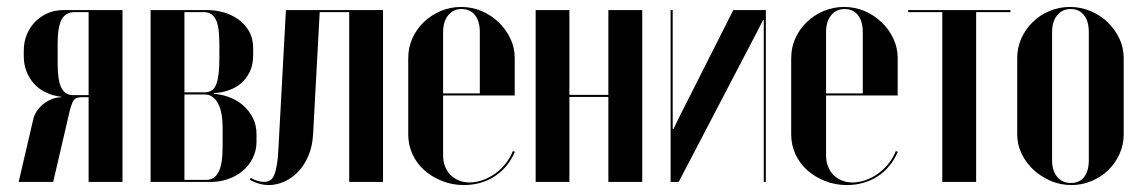

<svg xmlns="http://www.w3.org/2000/svg" viewBox="-20 -524 3290 553"><path d="M332.8 -495H162.8Q137.5 -495 116.8 -485.8Q96 -476.5 80.9 -460.9Q65.8 -445.2 57.1 -424.1Q48.5 -403 48.5 -379V-361.8Q48.5 -339 56.1 -318.9Q63.8 -298.8 77.8 -283.1Q91.8 -267.5 112 -257.8Q132.2 -248 157.2 -245.2V-244Q142.8 -244 129.1 -238.5Q115.5 -233 104.8 -224.4Q94 -215.8 86.1 -204Q78.2 -192.2 75.5 -179.2L33.8 0H133.2L177 -188.2Q180.8 -205.8 184.2 -216.9Q187.8 -228 191.6 -234Q195.5 -240 201.1 -242Q206.8 -244 214 -244H235.2V0H332.8ZM146 -341.2V-398Q146 -446.2 157.4 -467.6Q168.8 -489 194.5 -489H235.2V-250H191Q166.8 -250 156.4 -271.9Q146 -293.8 146 -341.2Z M709.2 -383.8Q709.2 -413.5 697.1 -434.4Q685 -455.2 665.9 -468.6Q646.8 -482 623.4 -488.5Q600 -495 577.2 -495H413.8V0H587.2Q612.5 0 636.2 -8Q660 -16 678.2 -31.1Q696.5 -46.2 707.6 -68Q718.8 -89.8 718.8 -116V-137.2Q718.8 -164.2 708 -184.9Q697.2 -205.5 680.9 -219.9Q664.5 -234.2 644.9 -242.2Q625.2 -250.2 607.2 -252.5L596.5 -254V-256L607.2 -256.8Q623 -258.2 641.2 -264.9Q659.5 -271.5 674.4 -284.1Q689.2 -296.8 699.2 -316.9Q709.2 -337 709.2 -366.5ZM621.2 -102Q621.2 -78.2 618.8 -60.5Q616.2 -42.8 610.6 -30.8Q605 -18.8 596.1 -12.4Q587.2 -6 574.5 -6H511.2V-252H569.2Q581.8 -252 591.4 -245.5Q601 -239 607.8 -226.6Q614.5 -214.2 617.9 -196.1Q621.2 -178 621.2 -154.5ZM511.2 -258V-489H567Q580.2 -489 588.9 -483Q597.5 -477 602.6 -465.4Q607.8 -453.8 609.8 -436.2Q611.8 -418.8 611.8 -395V-353.5Q611.8 -305.8 603.1 -281.9Q594.5 -258 569.2 -258Z M699.2 -6.5Q712.5 1.2 726.4 5.1Q740.2 9 754.2 9Q776 9 798 -0.6Q820 -10.2 838 -28.6Q856 -47 867.9 -74.4Q879.8 -101.8 881.8 -137.8L900.8 -489H985.8V0H1083.2V-495H803.5L782 -97.2Q780.8 -68.8 777.6 -50Q774.5 -31.2 769.6 -19.9Q764.8 -8.5 757.5 -4.4Q750.2 -0.2 740 -0.2Q731.2 -0.2 721.2 -3.2Q711.2 -6.2 702.2 -11.8Z M1155.8 -356.5V-137Q1155.8 -106.5 1168.1 -79.7Q1180.4 -52.9 1202.4 -33.5Q1224.3 -14.1 1253.6 -2.6Q1282.8 9 1315.8 9Q1366 9 1404.6 -16Q1443.2 -41 1463 -86.8L1457.2 -89Q1449.5 -69.5 1436.4 -53Q1423.2 -36.5 1406.4 -24.2Q1389.5 -12 1370.2 -5.2Q1350.9 1.5 1332.5 1.5Q1315.5 1.5 1301.3 -4.4Q1287.1 -10.3 1277.3 -20.3Q1267.5 -30.2 1261.9 -44.6Q1256.2 -59 1256.2 -75.8V-431.5Q1256.2 -461.8 1270.8 -479.9Q1285.2 -498 1309.8 -498Q1334.2 -498 1348.1 -480.4Q1362 -462.8 1362 -431.5V-255H1251V-249H1462.5V-357.2Q1462.5 -386.9 1449.9 -413.3Q1437.2 -439.8 1416.2 -459.9Q1395.2 -480.1 1367.4 -492.1Q1339.5 -504 1308.4 -504Q1277.2 -504 1249.6 -492.4Q1222 -480.8 1200.8 -460.5Q1179.7 -440.3 1167.7 -413.6Q1155.8 -386.9 1155.8 -356.5Z M1522.8 -495V0H1620V-244.8H1732.2V0H1829.8V-495H1732.2V-250.8H1620V-495Z M2092 -495 1933.5 -181 1919.8 -152.5H1917.5V-182.5V-495H1911.5V0H1934.8L2163 -437.2L2177.8 -466.5H2179.8V-436.5V0H2185.8V-495Z M2258.8 -356.5V-137Q2258.8 -106.5 2271.1 -79.7Q2283.4 -52.9 2305.4 -33.5Q2327.3 -14.1 2356.6 -2.6Q2385.8 9 2418.8 9Q2469 9 2507.6 -16Q2546.2 -41 2566 -86.8L2560.2 -89Q2552.5 -69.5 2539.4 -53Q2526.2 -36.5 2509.4 -24.2Q2492.5 -12 2473.2 -5.2Q2453.9 1.5 2435.5 1.5Q2418.5 1.5 2404.3 -4.4Q2390.1 -10.3 2380.3 -20.3Q2370.5 -30.2 2364.9 -44.6Q2359.2 -59 2359.2 -75.8V-431.5Q2359.2 -461.8 2373.8 -479.9Q2388.2 -498 2412.8 -498Q2437.2 -498 2451.1 -480.4Q2465 -462.8 2465 -431.5V-255H2354V-249H2565.5V-357.2Q2565.5 -386.9 2552.9 -413.3Q2540.2 -439.8 2519.2 -459.9Q2498.2 -480.1 2470.4 -492.1Q2442.5 -504 2411.4 -504Q2380.2 -504 2352.6 -492.4Q2325 -480.8 2303.8 -460.5Q2282.7 -440.3 2270.7 -413.6Q2258.8 -386.9 2258.8 -356.5Z M2890.2 -495H2595.8V-489H2694V0H2791.5V-489H2890.2Z M3061.8 -504Q3092.8 -504 3121 -492.1Q3149.3 -480.1 3170.3 -459.9Q3191.2 -439.8 3203.9 -413.3Q3216.5 -386.9 3216.5 -357.2V-137Q3216.5 -107.5 3204.6 -80.7Q3192.7 -53.9 3172.1 -34.1Q3151.5 -14.2 3124 -2.6Q3096.5 9 3066 9Q3034.2 9 3006.3 -3Q2978.3 -15 2956.8 -34.9Q2935.2 -54.8 2922.5 -81.1Q2909.8 -107.4 2909.8 -137V-357.2Q2909.8 -386.7 2921.7 -413.5Q2933.7 -440.2 2954.5 -460.5Q2975.2 -480.8 3002.9 -492.4Q3030.5 -504 3061.8 -504ZM3063.8 -498Q3039.2 -498 3024.8 -479.9Q3010.2 -461.8 3010.2 -431.5V-62.8Q3010.2 -32.5 3024.8 -14.8Q3039.3 3 3064.5 3Q3089 3 3102.5 -14.2Q3116 -31.5 3116 -62.8V-431.5Q3116 -462.8 3102.1 -480.4Q3088.2 -498 3063.8 -498Z"/></svg>

Font: Moniqa Black
Style: Regular
Weight: 900
Designer: Rajesh Rajput
Foundry: Rajesh Rajput
Version: Version 1.000